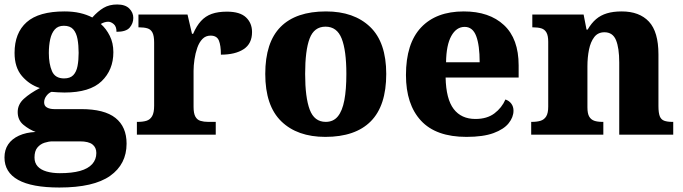

<svg xmlns="http://www.w3.org/2000/svg" viewBox="-27 -601 3050 857"><path d="M238 236Q115 236 54 202Q-7 168 -7 102Q-7 68 9.5 43.5Q26 19 57.5 4.5Q89 -10 132 -12Q103 -23 77.5 -44Q52 -65 52 -101Q52 -135 79.5 -160Q107 -185 151 -208Q104 -223 71 -261.5Q38 -300 38 -365Q38 -454 92 -502Q146 -550 261 -550Q299 -550 329.5 -543Q360 -536 385 -523Q410 -551 435.5 -566Q461 -581 496 -581Q532 -581 550 -563Q568 -545 568 -521Q568 -497 552 -478Q536 -459 493 -459Q493 -483 480.5 -493.5Q468 -504 456 -504Q447 -504 438 -501Q429 -498 423 -494Q447 -473 463 -441Q479 -409 479 -368Q479 -289 426.5 -238.5Q374 -188 261 -188Q251 -188 231.5 -189Q212 -190 203 -191Q191 -187 180.5 -173.5Q170 -160 170 -144Q170 -128 183 -121Q196 -114 215 -114H335Q439 -114 488.5 -74.5Q538 -35 538 40Q538 132 464.5 184Q391 236 238 236ZM240 172Q294 172 330 162Q366 152 384.5 131.5Q403 111 403 82Q403 57 385.5 43.5Q368 30 330 30H207Q191 30 172 36Q153 42 140 57.5Q127 73 127 102Q127 126 141 141.5Q155 157 181 164.5Q207 172 240 172ZM259 -251Q286 -251 300 -265.5Q314 -280 319 -306Q324 -332 324 -365Q324 -399 319 -426.5Q314 -454 300 -470Q286 -486 258 -486Q232 -486 217.5 -469.5Q203 -453 197 -425.5Q191 -398 191 -364Q191 -316 205 -283.5Q219 -251 259 -251Z M584 0V-57H588Q611 -57 627 -62Q643 -67 652 -82.5Q661 -98 661 -129V-411Q661 -441 653.5 -455.5Q646 -470 631 -474.5Q616 -479 594 -479H591V-536H810L830 -450H835Q850 -485 870 -507Q890 -529 918 -539Q946 -549 986 -549Q1044 -549 1071 -523.5Q1098 -498 1098 -458Q1098 -406 1060.5 -381.5Q1023 -357 959 -357Q959 -398 950 -420Q941 -442 913 -442Q891 -442 876.5 -427Q862 -412 853.5 -387.5Q845 -363 841 -335.5Q837 -308 837 -285V-124Q837 -95 845 -80.5Q853 -66 868 -61.5Q883 -57 902 -57H936V0Z M1425 10Q1300 10 1228.5 -59.5Q1157 -129 1157 -271Q1157 -412 1225.5 -481Q1294 -550 1428 -550Q1553 -550 1625 -481Q1697 -412 1697 -271Q1697 -129 1628 -59.5Q1559 10 1425 10ZM1427 -57Q1461 -57 1481 -81.5Q1501 -106 1510 -153.5Q1519 -201 1519 -271Q1519 -376 1498 -429Q1477 -482 1426 -482Q1375 -482 1355 -429Q1335 -376 1335 -271Q1335 -166 1355.5 -111.5Q1376 -57 1427 -57Z M2055 10Q1919 10 1852 -62.5Q1785 -135 1785 -266Q1785 -407 1852.5 -478.5Q1920 -550 2043 -550Q2157 -550 2222.5 -489Q2288 -428 2288 -309V-255H1962Q1964 -159 1998 -114.5Q2032 -70 2095 -70Q2147 -70 2180 -95Q2213 -120 2229 -157Q2246 -151 2255.5 -138Q2265 -125 2265 -107Q2265 -78 2243.5 -51Q2222 -24 2176 -7Q2130 10 2055 10ZM2114 -323Q2114 -399 2098.5 -440Q2083 -481 2047 -481Q2010 -481 1987.5 -440.5Q1965 -400 1964 -323Z M2344 0V-57H2347Q2370 -57 2386 -62Q2402 -67 2411 -81.5Q2420 -96 2420 -125V-415Q2420 -442 2412 -456Q2404 -470 2389 -474.5Q2374 -479 2352 -479H2349V-536H2578L2591 -469H2596Q2613 -498 2633.5 -515.5Q2654 -533 2682 -541.5Q2710 -550 2748 -550Q2827 -550 2869.5 -504.5Q2912 -459 2912 -358V-128Q2912 -97 2918 -82Q2924 -67 2938 -62Q2952 -57 2974 -57H2978V0H2737V-322Q2737 -387 2722.5 -422Q2708 -457 2671 -457Q2642 -457 2625.5 -435.5Q2609 -414 2602 -379.5Q2595 -345 2595 -305V-122Q2595 -94 2603 -80.5Q2611 -67 2625.5 -62Q2640 -57 2662 -57H2666V0Z"/></svg>

Font: Noto Serif Kannada ExtraBold
Style: Regular
Weight: 800
Version: Version 2.003